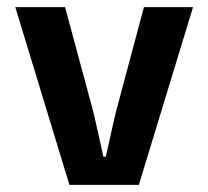

<svg xmlns="http://www.w3.org/2000/svg" viewBox="-20 -520 586 540"><path d="M23 -500H163L243.7 -200.7L270.9 -79.3H277.6L304.8 -200.7L384.8 -500H522.9L370.5 0H175.3Z"/></svg>

Font: TASA Orbiter VF Text
Style: Regular
Weight: 400
Designer: Weizhong Zhang
Foundry: 本地遙控
Version: Version 1.001;Glyphs 3.2 (3192)